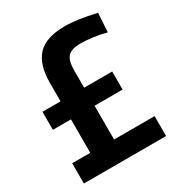

<svg xmlns="http://www.w3.org/2000/svg" viewBox="-176 -867 919 985"><g transform="rotate(-30 283.0 -374.0)"><path d="M34 -425H141V-532Q141 -643 191 -695.5Q241 -748 352 -748Q390 -748 434.5 -741.5Q479 -735 535 -722L528 -610Q493 -620 450.5 -625.5Q408 -631 379 -631Q325 -631 303 -608.5Q281 -586 281 -528V-425H447V-318H281V-118H521V0H34V-120H141V-318H34Z"/></g></svg>

Font: Encode Sans Compressed
Style: Bold
Weight: 700
Designer: Pablo Impallari, Andres Torresi
Foundry: Pablo Impallari, Andres Torresi
Version: Version 1.000; ttfautohint (v1.00) -l 8 -r 50 -G 200 -x 14 -